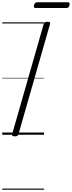

<svg xmlns="http://www.w3.org/2000/svg" viewBox="-20 -1196 638 1704"><path d="M112 14Q97 14 91 9.5Q85 5 88 -6L368 -984Q371 -994 378.5 -998.5Q386 -1003 401 -1003Q415 -1003 421 -998.5Q427 -994 424 -983L144 -5Q141 5 134 9.5Q127 14 112 14ZM297 -1125Q285 -1125 282 -1131.5Q279 -1138 282 -1149Q286 -1163 292 -1169.5Q298 -1176 309 -1176H582Q594 -1176 596.5 -1169Q599 -1162 596 -1149Q593 -1137 587 -1131Q581 -1125 569 -1125ZM0 478H371V488H0ZM0 -20H371V0H0ZM0 -505H371V-500H0ZM0 -998H371V-988H0Z"/></svg>

Font: Playwrite AU SA Guides
Style: Regular
Weight: 400
Designer: Veronika Burian, José Scaglione
Foundry: TypeTogether
Version: Version 1.003